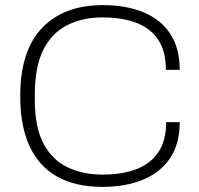

<svg xmlns="http://www.w3.org/2000/svg" viewBox="-20 -718 777 750"><path d="M380 12Q275 12 203.5 -28Q132 -68 95.5 -147Q59 -226 59 -343Q59 -519 144 -608.5Q229 -698 382 -698Q473 -698 540.5 -670Q608 -642 645 -586Q682 -530 682 -445H628Q628 -517 598.5 -562Q569 -607 513.5 -628.5Q458 -650 380 -650Q303 -650 243 -620Q183 -590 149.5 -524Q116 -458 116 -348V-327Q116 -222 149.5 -158Q183 -94 243 -65Q303 -36 381 -36Q458 -36 513.5 -57.5Q569 -79 599 -124Q629 -169 629 -241H682Q682 -154 643 -98Q604 -42 536 -15Q468 12 380 12Z"/></svg>

Font: Archivo SemiBold Thin
Style: Regular
Weight: 250
Version: Version 2.001